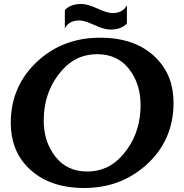

<svg xmlns="http://www.w3.org/2000/svg" viewBox="-20 -937 928 967"><path d="M389.6 -917Q421.4 -917 470.7 -894Q520 -871.1 545.9 -871.1Q599.1 -871.1 619.1 -911.1V-818.8Q591.3 -788.1 536.1 -788.1Q504.4 -788.1 455.1 -811Q405.8 -834 379.9 -834Q326.7 -834 306.6 -793.9V-886.2Q334.5 -917 389.6 -917ZM403.8 9.8Q222.7 9.8 119.6 -94.7Q34.2 -182.1 34.2 -317.9Q34.2 -508.3 175.3 -634.3Q302.2 -747.1 484.4 -747.1Q667 -747.1 768.6 -642.6Q854 -555.2 854 -419.4Q854 -227.5 712.9 -103Q584.5 9.8 403.8 9.8ZM418.9 -73.2Q522.5 -73.2 591.8 -149.9Q688 -255.4 688 -408.2Q688 -515.1 629.9 -589.4Q571.8 -664.1 469.2 -664.1Q366.2 -664.1 296.4 -587.4Q200.2 -481.9 200.2 -329.1Q200.2 -223.1 258.8 -148.4Q317.4 -73.2 418.9 -73.2Z"/></svg>

Font: Berenika
Style: Bold
Weight: 700
Designer: Wojciech Kalinowski "wmk69" (wmk69@o2.pl)
Foundry: Wojciech Kalinowski "wmk69" (wmk69@o2.pl)
Version: Version 3.1.0; 2021-05-14